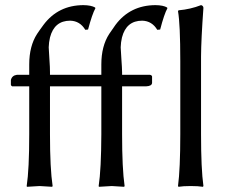

<svg xmlns="http://www.w3.org/2000/svg" viewBox="-20 -718 916 741"><path d="M425.8 -622.1Q482.4 -697.8 580.1 -698.2Q610.4 -697.8 625 -689L626 -686Q613.8 -664.1 598.1 -604L586.9 -603Q566.4 -637.2 528.8 -638.2Q467.3 -638.2 450.7 -573.2Q446.3 -554.7 445.8 -535.2Q445.8 -526.9 448.2 -494.6Q451.2 -453.1 451.2 -439V-429.2H559.1Q565.9 -427.7 566.9 -422.9V-397.9Q565.9 -385.7 543.9 -384.8H451.2V-200.2Q451.2 -66.9 460.9 0L459 2.9Q457 2.9 411.1 0L361.8 2.9L360.8 0Q370.6 -64 371.1 -200.2V-384.8H266.1H245.1H172.9V-200.2Q172.9 -66.9 183.1 0L181.2 2.9Q179.2 2.9 132.8 0L84 2.9L83 0Q92.8 -64 92.8 -200.2V-384.8H26.9Q22.5 -386.7 22 -391.1V-409.2Q26.4 -426.8 44.9 -429.2H92.8V-469.2Q92.8 -540 123 -586.9Q130.9 -599.1 147.9 -622.1Q204.6 -697.8 301.8 -698.2Q332 -697.8 347.2 -689L348.1 -686Q335.9 -664.1 319.8 -604L309.1 -603Q288.6 -637.2 251 -638.2Q189.5 -638.2 172.9 -573.2Q168.5 -554.7 168 -535.2Q168 -526.9 170.4 -494.6Q173.3 -453.1 172.9 -439V-429.2H263.2H280.8H371.1V-469.2Q371.1 -540 401.4 -586.9Q409.2 -599.1 425.8 -622.1ZM675.8 -200.2V-481.9Q675.8 -625 667 -674.8L668.9 -678.2Q714.8 -682.1 755.9 -698.2Q764.2 -696.3 765.1 -688Q756.3 -565.9 755.9 -500V-200.2Q755.9 -65.9 765.1 0L763.2 2.9Q745.1 0 715.8 0Q687 0 668.9 2.9L667 0Q675.8 -65.4 675.8 -200.2Z"/></svg>

Font: Linux Biolinum Capitals O
Style: Small Caps
Weight: 400
Designer: Philipp H. Poll
Foundry: Philipp H. Poll
Version: Version 1.0.4